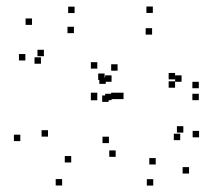

<svg xmlns="http://www.w3.org/2000/svg" viewBox="-20 -556 660 598"><path d="M340.3 -67.5V-87.5H320.3V-67.5ZM319.3 -110.3V-130.3H299.3V-110.3ZM201.8 -50V-70H181.8V-50ZM129.5 -130.5V-150.5H109.5V-130.5ZM318.3 -238.7V-258.7H298.3V-238.7ZM309.3 -294.8V-314.8H289.3V-294.8ZM43.3 -116.5V-136.5H23.3V-116.5ZM173.5 21.7V1.7H153.5V21.7ZM79.7 -478.5V-498.5H59.7V-478.5ZM59 -367.7V-387.7H39V-367.7ZM107.5 -357.5V-377.5H87.5V-357.5ZM116.7 -381V-401H96.7V-381ZM210.2 -452.7V-472.7H190.2V-452.7ZM283 -342.3V-362.3H263V-342.3ZM283 -247.3V-267.3H263V-247.3ZM346.2 -247.3V-267.3H326.2V-247.3ZM346.2 -335.8V-355.8H326.2V-335.8ZM212.3 -515.3V-535.3H192.3V-515.3ZM568.8 -15.5V-35.5H548.8V-15.5ZM600 -128.3V-148.3H580V-128.3ZM551 -143V-163H531V-143ZM541.3 -119.5V-139.5H521.3V-119.5ZM465 -43.7V-63.7H445V-43.7ZM364.8 -247.3V-267.3H344.8V-247.3ZM453.7 -448.2V-468.2H433.7V-448.2ZM525.3 -308.8V-328.8H505.3V-308.8ZM525.3 -282.8V-302.8H505.3V-282.8ZM545.5 -301.3V-321.3H525.5V-301.3ZM327.5 -301.3V-321.3H307.5V-301.3ZM327.5 -244V-264H307.5V-244ZM599.2 -244V-264H579.2V-244ZM599.2 -281.2V-301.2H579.2V-281.2ZM456 -515.7V-535.7H436V-515.7ZM305.8 -307V-327H285.8V-307ZM283 -243.7V-263.7H263V-243.7ZM457.3 22V2H437.3V22Z"/></svg>

Font: Monaspace Xenon Dots Var
Style: Regular
Weight: 400
Designer: Riley Cran and the Lettermatic Team
Version: Version 1.100 (Monaspace Xenon Dots)